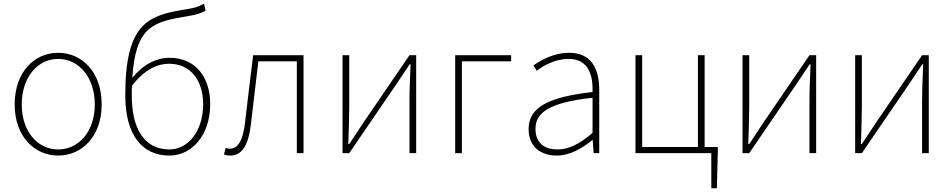

<svg xmlns="http://www.w3.org/2000/svg" viewBox="-20 -824 5122 1033"><path d="M293 13C419 13 527 -88 527 -262C527 -439 419 -540 293 -540C167 -540 59 -439 59 -262C59 -88 167 13 293 13ZM293 -20C181 -20 97 -118 97 -262C97 -407 181 -507 293 -507C405 -507 490 -407 490 -262C490 -118 405 -20 293 -20Z M892 -20C755 -20 689 -133 689 -310C689 -328 689 -346 690 -363C761 -453 828 -481 890 -481C1010 -481 1073 -385 1073 -264C1073 -120 993 -20 892 -20ZM1078 -804C1047 -789 1037 -783 982 -774C777 -742 654 -700 654 -311C654 -101 742 13 892 13C1008 13 1111 -92 1111 -264C1111 -412 1029 -513 893 -513C820 -513 748 -476 692 -405C709 -685 808 -707 990 -737C1031 -744 1058 -750 1086 -767Z M1221 13C1279 13 1317 -40 1330 -156C1344 -270 1357 -381 1370 -494H1577V0H1613V-527H1342C1327 -405 1312 -284 1298 -162C1287 -68 1260 -24 1216 -24C1207 -24 1201 -26 1194 -28L1185 7C1196 11 1205 13 1221 13Z M1823 0H1859L2107 -363L2184 -478H2189C2186 -407 2183 -336 2183 -277V0H2219V-527H2183L1935 -164C1913 -131 1881 -82 1859 -49H1854C1856 -120 1859 -191 1859 -249V-527H1823Z M2429 0H2465V-494H2730V-527H2429Z M2976 13C3046 13 3112 -26 3166 -70H3169L3174 0H3204V-341C3204 -448 3166 -540 3042 -540C2956 -540 2883 -496 2850 -472L2868 -443C2902 -470 2965 -507 3040 -507C3149 -507 3171 -414 3168 -329C2931 -302 2824 -247 2824 -130C2824 -30 2894 13 2976 13ZM2979 -20C2915 -20 2861 -50 2861 -131C2861 -220 2939 -273 3168 -298V-109C3099 -50 3042 -20 2979 -20Z M3771 -33V-527H3735V-33H3435V-527H3399V0H3807V189H3837L3842 -13V-33Z M3975 0H4011L4259 -363L4336 -478H4341C4338 -407 4335 -336 4335 -277V0H4371V-527H4335L4087 -164C4065 -131 4033 -82 4011 -49H4006C4008 -120 4011 -191 4011 -249V-527H3975Z M4581 0H4617L4865 -363L4942 -478H4947C4944 -407 4941 -336 4941 -277V0H4977V-527H4941L4693 -164C4671 -131 4639 -82 4617 -49H4612C4614 -120 4617 -191 4617 -249V-527H4581Z"/></svg>

Font: Noto Sans CJK JP Thin
Style: Regular
Weight: 250
Designer: Ryoko NISHIZUKA (kana & ideographs); Paul D. Hunt (Latin, Greek & Cyrillic); Wenlong ZHANG (bopomofo); Sandoll Communica
Foundry: Adobe Systems Incorporated
Version: Version 1.004;PS 1.004;hotconv 1.0.82;makeotf.lib2.5.63406